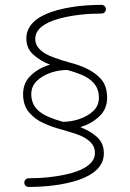

<svg xmlns="http://www.w3.org/2000/svg" viewBox="-20 -716 528 779"><path d="M73.7 -334C73.7 -303.2 82 -278.8 98.1 -259.8C114.3 -240.7 134.3 -226.1 158.2 -215.8C182.1 -205.1 205.1 -196.8 228 -190.9C251 -184.6 273.4 -177.7 294.4 -170.4C336.4 -154.8 365.2 -132.3 365.2 -95.2C365.2 -55.7 326.2 -29.8 271 -14.2C215.8 1.5 149.4 7.3 96.2 7.3C86.4 7.3 78.6 15.1 78.6 24.9C78.6 34.7 86.4 42.5 96.2 42.5C160.6 42.5 235.8 35.2 297.4 14.6C358.9 -6.3 401.4 -40.5 401.4 -93.8C401.4 -121.6 392.1 -143.6 373.5 -160.2C355 -176.8 332.5 -189.9 306.2 -200.2C335.4 -209 360.8 -223.1 382.3 -243.2C403.8 -262.7 414.6 -288.1 414.6 -319.8C414.6 -350.6 406.7 -375.5 390.6 -394.5C358.4 -431.6 306.6 -451.2 260.3 -462.9C237.3 -469.2 215.3 -476.1 194.3 -484.4C152.3 -500 123 -522.9 123 -558.6C123 -598.1 162.1 -624 217.3 -639.6C272.5 -655.3 338.9 -661.1 392.1 -661.1C401.9 -661.1 409.7 -668.9 409.7 -678.7C409.7 -688.5 401.9 -696.3 392.1 -696.3C327.6 -696.3 252.9 -689 191.4 -668.5C129.9 -647.9 86.9 -613.3 86.9 -560.1C86.9 -533.2 96.2 -511.2 115.2 -494.6C133.8 -477.5 156.2 -463.9 183.1 -453.6C153.3 -445.3 127.9 -431.2 106.4 -411.1C84.5 -391.1 73.7 -365.7 73.7 -334ZM106.9 -334C106.9 -355 114.3 -373 129.4 -387.7C159.2 -416.5 207.5 -432.1 252.4 -432.1H252.9C272 -427.2 291 -420.9 311 -412.6C350.6 -396 381.3 -368.2 381.3 -319.8C381.3 -298.8 374 -280.8 359.4 -266.6C329.6 -237.3 280.8 -222.2 235.8 -221.7C216.8 -226.6 197.3 -233.4 177.2 -241.7C137.7 -258.3 106.9 -285.6 106.9 -334Z"/></svg>

Font: Mikhak ExtraLight
Style: Regular
Weight: 200
Designer: Amin Abedi
Version: Version 3.2